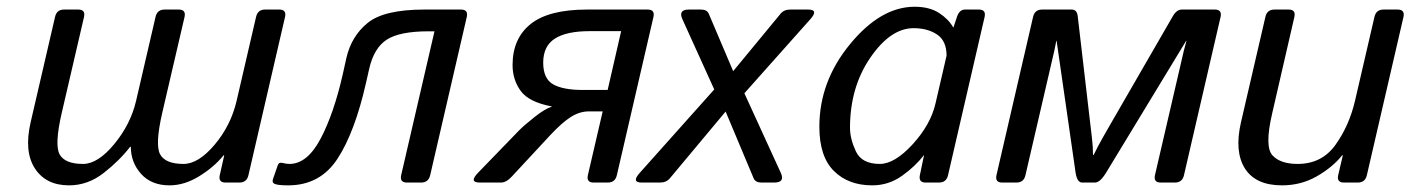

<svg xmlns="http://www.w3.org/2000/svg" viewBox="-20 -541 4194 569"><path d="M70.8 -178.7 143.1 -490.7Q147.9 -512.7 169.9 -512.7H211.9Q233.9 -512.7 229 -490.7L163.1 -207Q141.1 -111.8 156.7 -83.5Q172.4 -55.2 226.1 -55.2Q270 -55.2 318.6 -114Q367.2 -172.9 383.3 -242.2L440.9 -490.7Q445.8 -512.7 467.8 -512.7H509.8Q531.7 -512.7 526.9 -490.7L460.9 -207Q439 -111.8 454.6 -83.5Q470.2 -55.2 523.9 -55.2Q567.9 -55.2 616 -112.1Q664.1 -168.9 681.2 -242.2L738.8 -490.7Q743.7 -512.7 765.6 -512.7H807.6Q829.6 -512.7 824.7 -490.7L716.3 -22Q711.4 0 689.5 0H648.4Q626.5 0 631.3 -22L644.5 -80.6H642.6Q613.8 -45.4 570.1 -18.6Q526.4 8.3 482.4 8.3Q428.7 8.3 398.2 -25.6Q367.7 -59.6 367.7 -106H365.7Q335 -65.9 287.8 -28.8Q240.7 8.3 184.6 8.3Q116.2 8.3 83.5 -41.7Q50.8 -91.8 70.8 -178.7Z M793.9 3.9Q785.2 0 789.1 -10.7L803.2 -51.3Q806.6 -61 817.4 -58.1Q828.1 -55.2 837.9 -55.2Q890.6 -55.2 930.2 -130.1Q969.7 -205.1 996.1 -322.3L1006.3 -368.2Q1021 -433.6 1069.6 -473.1Q1118.2 -512.7 1237.8 -512.7H1346.2Q1368.2 -512.7 1363.3 -490.7L1254.9 -22Q1250 0 1228 0H1186Q1164.1 0 1168.9 -22L1267.6 -448.2H1250Q1165 -448.2 1126.7 -423.8Q1088.4 -399.4 1074.2 -337.4L1064.9 -296.4Q1031.7 -149.4 980.2 -70.6Q928.7 8.3 834 8.3Q803.2 8.3 793.9 3.9Z M1402.3 0Q1368.7 0 1396.5 -28.8L1517.1 -153.3Q1532.2 -168.9 1563.7 -193.8Q1595.2 -218.8 1614.7 -224.6L1615.2 -225.6Q1547.4 -238.3 1523.2 -271.5Q1499 -304.7 1499 -348.1Q1499 -426.8 1552.5 -469.7Q1606 -512.7 1720.2 -512.7H1899.4Q1921.4 -512.7 1916.5 -490.7L1808.1 -22Q1803.2 0 1781.2 0H1739.3Q1717.3 0 1722.2 -22L1766.1 -210.9H1725.1Q1697.8 -210.9 1671.6 -194.3Q1645.5 -177.7 1610.8 -140.6L1497.1 -18.1Q1480.5 0 1464.8 0ZM1589.8 -355.5Q1589.8 -307.6 1619.4 -291Q1648.9 -274.4 1707 -274.4H1780.8L1820.8 -448.7H1728Q1658.7 -448.7 1624.3 -426.5Q1589.8 -404.3 1589.8 -355.5Z M1881.8 0Q1850.1 0 1876 -28.8L2096.7 -275.9L2002.4 -483.9Q1989.3 -512.7 2021.5 -512.7H2057.6Q2075.2 -512.7 2080.6 -500L2152.8 -330.1L2293 -500Q2303.2 -512.7 2321.8 -512.7H2375Q2407.2 -512.7 2381.3 -483.9L2186 -264.6L2293.9 -28.8Q2307.1 0 2274.4 0H2236.3Q2218.8 0 2213.4 -12.7L2130.4 -210.4L1965.3 -12.7Q1954.6 0 1936.5 0Z M2408.2 -165.5Q2408.2 -299.8 2499.3 -410.4Q2590.3 -521 2690.4 -521Q2734.4 -521 2762.7 -502.7Q2791 -484.4 2804.7 -460H2805.7L2815.9 -490.7Q2823.2 -512.7 2839.8 -512.7H2880.9Q2902.8 -512.7 2897.9 -490.7L2789.6 -22Q2784.7 0 2762.7 0H2723.1Q2701.7 0 2706.1 -22L2718.3 -80.6H2717.3Q2693.4 -48.8 2653.6 -20.3Q2613.8 8.3 2564.9 8.3Q2494.1 8.3 2451.2 -34.4Q2408.2 -77.1 2408.2 -165.5ZM2499 -162.1Q2499 -129.9 2516.4 -92.5Q2533.7 -55.2 2587.4 -55.2Q2631.3 -55.2 2684.6 -113.3Q2737.8 -171.4 2752.4 -234.4L2785.2 -376Q2785.2 -419.9 2757.1 -438.7Q2729 -457.5 2687.5 -457.5Q2619.1 -457.5 2559.1 -369.9Q2499 -282.2 2499 -162.1Z M2950.2 0Q2928.2 0 2933.1 -22L3041.5 -490.7Q3046.4 -512.7 3068.4 -512.7H3156.2Q3171.4 -512.7 3173.8 -493.7L3211.4 -171.4Q3212.4 -161.1 3215.8 -133.8Q3219.2 -106.4 3219.2 -82H3221.2Q3232.9 -106.4 3248.5 -133.8Q3264.2 -161.1 3270 -171.4L3456.1 -493.7Q3467.3 -512.7 3482.4 -512.7H3580.1Q3602.1 -512.7 3597.2 -490.7L3488.8 -22Q3483.9 0 3461.9 0H3419.9Q3397.9 0 3402.8 -22L3488.3 -390.6Q3491.7 -404.8 3496.1 -419.9H3495.1L3258.3 -29.8Q3240.2 0 3225.1 0H3187Q3171.9 0 3167.5 -29.8L3111.3 -419.9H3110.4Q3107.9 -405.8 3104.5 -390.6L3019 -22Q3014.2 0 2992.2 0Z M3657.7 -178.7 3730 -490.7Q3734.9 -512.7 3756.8 -512.7H3798.8Q3820.8 -512.7 3815.9 -490.7L3749.5 -202.1Q3727.5 -106 3751 -80.6Q3774.4 -55.2 3825.7 -55.2Q3897.5 -55.2 3938 -112.1Q3978.5 -168.9 3995.6 -242.2L4053.2 -490.7Q4058.1 -512.7 4080.1 -512.7H4122.1Q4144 -512.7 4139.2 -490.7L4030.8 -22Q4025.9 0 4003.9 0H3962.9Q3940.9 0 3945.8 -22L3959.5 -80.6H3957.5Q3928.7 -44.9 3882.1 -18.3Q3835.4 8.3 3779.3 8.3Q3701.2 8.3 3669.4 -41.7Q3637.7 -91.8 3657.7 -178.7Z"/></svg>

Font: Istok Web
Style: Italic
Weight: 400
Italic angle: -13°
Designer: Andrey V. Panov
Foundry: Andrey V. Panov
Version: Version 1.0.2g